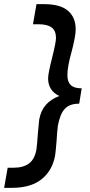

<svg xmlns="http://www.w3.org/2000/svg" viewBox="-90 -770 435 926"><path d="M304 -344 292 -270Q245 -270 222 -244.5Q199 -219 189 -163Q185 -131 183 -92Q179 -42 176 -21Q163 52 111 94Q59 136 -33 136H-70L-53 39H-26Q23 39 50.5 18Q78 -3 86 -51Q89 -74 93 -130L99 -193Q107 -237 131.5 -264.5Q156 -292 196 -307Q142 -333 142 -392Q142 -416 162 -494Q180 -566 180 -587Q180 -622 159 -637.5Q138 -653 96 -653H69L86 -750H123Q201 -750 238 -718Q275 -686 275 -629Q275 -611 270.5 -587Q266 -563 262 -547Q258 -531 256 -523Q235 -449 235 -408Q235 -375 251.5 -359.5Q268 -344 304 -344Z"/></svg>

Font: Cabin SemiBold
Style: Italic
Weight: 600
Italic angle: -7°
Designer: Pablo Impallari
Foundry: Pablo Impallari. http://www.impallari.com Igino Marini. http://www.ikern.com
Version: Version 2.200